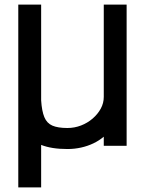

<svg xmlns="http://www.w3.org/2000/svg" viewBox="-20 -638 640 840"><path d="M60 182V-618H160V-199Q163 -152 174 -125.5Q185 -99 209 -88.5Q233 -78 275 -78Q306 -78 334.5 -89Q363 -100 385.5 -119.5Q408 -139 421 -163Q434 -187 434 -214V-618H534V0H434V-40Q414 -23 389 -11Q364 1 335 7.5Q306 14 275 14Q240 14 211.5 9.5Q183 5 160 -4V182Z"/></svg>

Font: Victor Mono
Style: Bold
Weight: 700
Monospace: yes
Designer: Rune Bjørnerås
Version: Version 1.561;gftools[0.9.30]